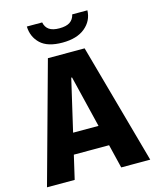

<svg xmlns="http://www.w3.org/2000/svg" viewBox="-129 -971 857 1058"><g transform="rotate(-15 300.0 -442.0)"><path d="M5.5 0 194.5 -686H404L594.5 0H429L295.5 -549H291L163.5 0ZM133.5 -135.5V-253.5H460V-135.5ZM295.5 -748Q210.5 -748 170 -786.5Q129.5 -825 127.5 -884.5H215Q220.5 -856.5 240.8 -842.5Q261 -828.5 299 -828.5Q338.5 -828.5 359.2 -842.5Q380 -856.5 386.5 -884.5H473Q471 -825 424.5 -786.5Q378 -748 295.5 -748Z"/></g></svg>

Font: Chivo Mono Medium
Style: Regular
Weight: 500
Monospace: yes
Designer: Hector Gatti
Foundry: Omnibus-Type
Version: Version 1.008